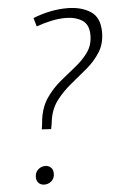

<svg xmlns="http://www.w3.org/2000/svg" viewBox="-52 -740 487 779"><g transform="rotate(-5 192.0 -350.5)"><path d="M106 -222Q108 -232 109 -242Q110 -252 111 -262Q118 -313 142.5 -348.5Q167 -384 199.5 -411Q232 -438 263.5 -463Q295 -488 315.5 -517Q336 -546 336 -586Q336 -629 309 -646.5Q282 -664 241 -664Q214 -664 183 -657.5Q152 -651 122 -640L112 -675Q183 -703 251 -703Q308 -703 346 -678.5Q384 -654 384 -594Q384 -547 362.5 -513Q341 -479 308.5 -451.5Q276 -424 242.5 -397Q209 -370 183 -336.5Q157 -303 150 -257Q149 -249 147.5 -239Q146 -229 144 -220ZM98 2Q82 2 73.5 -7.5Q65 -17 65 -31Q65 -50 77.5 -61.5Q90 -73 107 -73Q120 -73 129.5 -64.5Q139 -56 139 -39Q139 -20 126.5 -9Q114 2 98 2Z"/></g></svg>

Font: Bitter Light
Style: Italic
Weight: 300
Italic angle: -9°
Designer: Sol Matas, and Bitter project Authors
Foundry: Sol Matas
Version: Version 2.001